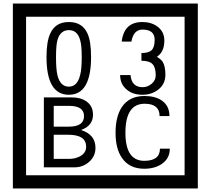

<svg xmlns="http://www.w3.org/2000/svg" viewBox="-20 -980 1195 1090"><path d="M1103 90H53V-960H1103ZM1028 15V-885H128V15ZM497 -656Q497 -442 371 -442Q244 -442 244 -656Q244 -744 265 -789Q294 -855 371 -855Q448 -855 477 -789Q497 -745 497 -656ZM444 -656Q444 -723 435 -752Q420 -809 371 -809Q322 -809 306 -752Q298 -723 298 -656Q298 -587 306 -553Q322 -488 371 -488Q419 -488 435 -554Q444 -587 444 -656ZM919 -556Q919 -504 880.5 -473Q842 -442 789 -442Q734 -442 700 -471Q662 -502 662 -554H721Q727 -485 790 -485Q818 -485 841 -504.5Q864 -524 864 -552Q864 -597 846 -616Q828 -635 783 -635V-679Q825 -679 841.5 -696Q858 -713 858 -754Q858 -812 789 -812Q738 -812 726 -744H671Q684 -855 788 -855Q839 -855 874 -829Q913 -800 913 -750Q913 -685 871 -658Q895 -642 903 -630Q919 -605 919 -556ZM522 -141Q522 -93 486.5 -61.5Q451 -30 403 -30H229V-427H388Q439 -427 471 -404Q508 -378 508 -329Q508 -266 440 -242Q522 -216 522 -141ZM457 -321Q457 -379 372 -379H285V-261H371Q457 -261 457 -321ZM469 -147Q469 -215 368 -215H285V-78H371Q408 -78 435 -93Q469 -112 469 -147ZM944 -136Q944 -80 898 -49Q858 -22 799 -22Q714 -22 672 -84Q636 -136 636 -226Q636 -317 671 -371Q713 -435 800 -435Q862 -435 899 -409Q942 -379 942 -321H886Q886 -391 801 -391Q692 -391 692 -226Q692 -67 799 -67Q888 -67 888 -136Z"/></svg>

Font: Unicode BMP Fallback SIL
Style: Regular
Weight: 400
Foundry: NRSI, SIL International
Version: Version 5.1 Based on Unicode 5.1